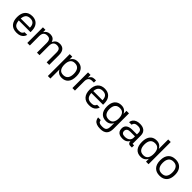

<svg xmlns="http://www.w3.org/2000/svg" viewBox="404 -2446 4386 4386"><g transform="rotate(45 2597.0 -252.5)"><path d="M86 -289H426Q425 -367 389.5 -407Q354 -447 282 -447Q202 -447 165 -398.5Q128 -350 128 -255Q128 -158 164.5 -108.5Q201 -59 289 -59Q348 -59 375 -78Q402 -97 412 -129H499Q489 -89 463 -57.5Q437 -26 394.5 -8Q352 10 289 10Q169 10 107.5 -59Q46 -128 46 -253Q46 -380 107.5 -448Q169 -516 282 -516Q344 -516 395 -490Q446 -464 477 -407Q508 -350 508 -254V-226H85Z M630 -505H711V-430Q736 -472 773 -493.5Q810 -515 860 -515Q916 -515 954 -490.5Q992 -466 1007 -414H1012Q1038 -466 1076.5 -490.5Q1115 -515 1171 -515Q1208 -515 1239 -504Q1270 -493 1292 -469.5Q1314 -446 1326.5 -407.5Q1339 -369 1339 -315V0H1256L1257 -312Q1257 -386 1229.5 -415Q1202 -444 1145 -444Q1089 -444 1057 -409.5Q1025 -375 1025 -297V0H943L944 -312Q944 -362 931.5 -391Q919 -420 895 -432Q871 -444 834 -444Q776 -444 743.5 -410Q711 -376 711 -298L712 0H630Z M1578 -505V202H1496V-505ZM1746 10Q1679 10 1634.5 -23Q1590 -56 1569 -115Q1548 -174 1548 -252Q1548 -330 1569 -389.5Q1590 -449 1634.5 -482Q1679 -515 1746 -515Q1815 -515 1863.5 -485Q1912 -455 1937.5 -396.5Q1963 -338 1963 -252Q1963 -123 1906 -56.5Q1849 10 1746 10ZM1726 -61Q1805 -61 1843 -110.5Q1881 -160 1881 -252Q1881 -343 1843 -393.5Q1805 -444 1726 -444Q1650 -444 1614 -393.5Q1578 -343 1578 -252Q1578 -160 1614 -110.5Q1650 -61 1726 -61Z M2169 0H2087V-505H2169V-416Q2187 -459 2219.5 -482Q2252 -505 2301 -505H2346V-435H2290Q2231 -435 2200 -401Q2169 -367 2169 -299Z M2430 -289H2770Q2769 -367 2733.5 -407Q2698 -447 2626 -447Q2546 -447 2509 -398.5Q2472 -350 2472 -255Q2472 -158 2508.5 -108.5Q2545 -59 2633 -59Q2692 -59 2719 -78Q2746 -97 2756 -129H2843Q2833 -89 2807 -57.5Q2781 -26 2738.5 -8Q2696 10 2633 10Q2513 10 2451.5 -59Q2390 -128 2390 -253Q2390 -380 2451.5 -448Q2513 -516 2626 -516Q2688 -516 2739 -490Q2790 -464 2821 -407Q2852 -350 2852 -254V-226H2429Z M3159 -7Q3056 -7 2999 -73Q2942 -139 2942 -260Q2942 -344 2968 -400.5Q2994 -457 3043 -486.5Q3092 -516 3159 -516Q3227 -516 3271 -483Q3315 -450 3336 -392.5Q3357 -335 3357 -260Q3357 -187 3336 -129.5Q3315 -72 3271 -39.5Q3227 -7 3159 -7ZM3180 -77Q3256 -77 3292 -126Q3328 -175 3328 -260Q3328 -347 3292 -396Q3256 -445 3180 -445Q3100 -445 3062 -396Q3024 -347 3024 -260Q3024 -175 3062 -126Q3100 -77 3180 -77ZM3329 -505H3410V0H3328V-382L3329 -389ZM3410 -12Q3411 104 3358 158Q3305 212 3195 212Q3121 212 3074.5 193.5Q3028 175 3004.5 140.5Q2981 106 2976 59H3062Q3065 86 3076.5 105Q3088 124 3115.5 133Q3143 142 3195 142Q3250 142 3278.5 125.5Q3307 109 3317.5 75Q3328 41 3328 -12Z M4009 0H3955Q3918 0 3898 -25Q3878 -50 3877 -107L3888 -104Q3869 -52 3825.5 -21Q3782 10 3709 10Q3653 10 3613.5 -7Q3574 -24 3553.5 -58Q3533 -92 3533 -144Q3533 -185 3548 -213.5Q3563 -242 3589.5 -259.5Q3616 -277 3651 -285.5Q3686 -294 3725 -294H3878V-342Q3878 -395 3849.5 -421Q3821 -447 3757 -447Q3700 -447 3671 -426Q3642 -405 3636 -364H3553Q3558 -413 3584 -446.5Q3610 -480 3655 -498Q3700 -516 3760 -516Q3799 -516 3835 -507Q3871 -498 3899 -477Q3927 -456 3943.5 -421Q3960 -386 3960 -334V-71H4009ZM3614 -144Q3614 -101 3640 -80Q3666 -59 3719 -59Q3793 -59 3835.5 -94Q3878 -129 3878 -187V-230H3726Q3672 -230 3643.5 -208Q3615 -186 3614 -144Z M4465 -717H4547V0H4465ZM4296 10Q4193 10 4136 -57Q4079 -124 4079 -252Q4079 -340 4105 -398.5Q4131 -457 4180 -486.5Q4229 -516 4296 -516Q4364 -516 4408.5 -482.5Q4453 -449 4474 -390Q4495 -331 4495 -252Q4495 -174 4474 -115Q4453 -56 4408.5 -23Q4364 10 4296 10ZM4317 -60Q4393 -60 4429 -110Q4465 -160 4465 -252Q4465 -345 4429 -395Q4393 -445 4317 -445Q4237 -445 4199 -395Q4161 -345 4161 -252Q4161 -160 4199 -110Q4237 -60 4317 -60Z M4909 10Q4795 10 4733 -58Q4671 -126 4671 -252Q4671 -379 4733 -447.5Q4795 -516 4909 -516Q4985 -516 5038 -485.5Q5091 -455 5119.5 -396.5Q5148 -338 5148 -253Q5148 -125 5085.5 -57.5Q5023 10 4909 10ZM4909 -61Q4989 -61 5027.5 -110.5Q5066 -160 5066 -252Q5066 -344 5027.5 -394.5Q4989 -445 4909 -445Q4830 -445 4791.5 -394.5Q4753 -344 4753 -252Q4753 -160 4791.5 -110.5Q4830 -61 4909 -61Z"/></g></svg>

Font: 42dot Sans Light
Style: Regular
Weight: 400
Version: Version 1.000